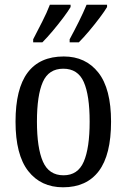

<svg xmlns="http://www.w3.org/2000/svg" viewBox="-20 -786 538 816"><path d="M248 10Q154 10 100 -59Q46 -128 46 -269Q46 -409 97.5 -477.5Q149 -546 251 -546Q344 -546 398 -477.5Q452 -409 452 -269Q452 -128 400 -59Q348 10 248 10ZM250 -41Q311 -41 336 -99Q361 -157 361 -269Q361 -381 336 -437.5Q311 -494 249 -494Q187 -494 162 -437.5Q137 -381 137 -269Q137 -157 162.5 -99Q188 -41 250 -41ZM276 -619Q296 -656 315 -694Q334 -732 348 -766H435V-756Q425 -739 404 -711Q383 -683 359 -654.5Q335 -626 315 -606H276ZM121 -619Q140 -656 159.5 -694Q179 -732 192 -766H280V-756Q270 -739 249 -711Q228 -683 204 -654.5Q180 -626 160 -606H121Z"/></svg>

Font: Noto Serif Hebrew Condensed
Style: Regular
Weight: 400
Width: 3
Designer: Monotype Design Team
Foundry: Monotype Imaging Inc.
Version: Version 2.004; ttfautohint (v1.8.4.7-5d5b)